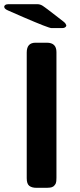

<svg xmlns="http://www.w3.org/2000/svg" viewBox="-37 -898 382 918"><path d="M-17.1 -865.7Q-15.1 -877.9 2.9 -877.9H142.1Q155.3 -877.9 167.7 -869.9Q180.2 -861.8 228 -824.7Q252.9 -804.7 270 -792Q276.9 -786.1 279.8 -777.8V-773.9Q275.9 -764.2 260.7 -763.7H209Q195.8 -763.7 74.7 -815.9Q29.8 -835.9 2 -847.7Q-6.8 -851.6 -10.5 -854.7Q-14.2 -857.9 -15.1 -859.4Q-16.1 -860.8 -17.1 -865.7ZM90.8 -45.9V-647Q90.8 -693.8 132.8 -693.8Q132.8 -693.8 187 -693.8Q232.9 -693.8 232.9 -648.9V-47.9Q232.9 -28.8 230 -22Q228 -17.1 224.1 -12.5Q220.2 -7.8 217 -5.9Q213.9 -3.9 209 -2.4Q204.1 -1 201.7 -1Q199.2 -1 194.1 -0.5Q189 0 188 0H137.2Q115.2 0 103 -9.5Q90.8 -19 90.8 -45.9Z"/></svg>

Font: CMU Sans Serif
Style: Bold
Weight: 700
Version: Version 0.7.0